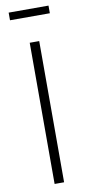

<svg xmlns="http://www.w3.org/2000/svg" viewBox="-95 -880 419 916"><g transform="rotate(-10 115.0 -421.5)"><path d="M138 -684V0H92V-684ZM211 -806H18V-843H211Z"/></g></svg>

Font: Fira Sans Extra Condensed ExtraLight
Style: Regular
Weight: 275
Width: 1
Designer: Carrois Corporate & Edenspiekermann AG
Foundry: Carrois Corporate GbR & Edenspiekermann AG
Version: Version 4.203